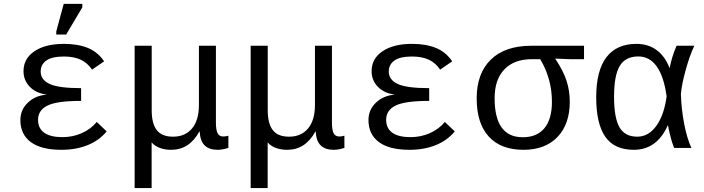

<svg xmlns="http://www.w3.org/2000/svg" viewBox="-20 -765 3641 993"><path d="M303.2 -55.7Q356 -55.7 402.6 -76.2Q449.2 -96.7 480.5 -134.3L531.7 -85.4Q492.7 -38.1 432.9 -14.2Q373 9.8 297.4 9.8Q192.9 9.8 139.2 -30.3Q85.4 -70.3 85.4 -144Q85.4 -196.8 123.3 -233.4Q161.1 -270 219.2 -275.4V-276.4Q167 -282.7 134.3 -315.9Q101.6 -349.1 101.6 -397Q101.6 -461.9 158.2 -500Q214.8 -538.1 310.5 -538.1Q382.8 -538.1 434.3 -517.1Q485.8 -496.1 518.6 -447.8L456.1 -404.8Q433.1 -439.5 397.7 -456.1Q362.3 -472.7 311 -472.7Q248.5 -472.7 219.5 -451.9Q190.4 -431.2 190.4 -395Q190.4 -352.1 237.1 -330.6Q283.7 -309.1 399.4 -309.1V-243.2Q274.4 -243.2 225.6 -219Q176.8 -194.8 176.8 -145.5Q176.8 -101.1 209 -78.4Q241.2 -55.7 303.2 -55.7ZM271 -586.4V-602.5L309.6 -745.1H405.8V-727.1L322.3 -586.4Z M676.3 207.5V-528.3H764.6V-193.4Q764.6 -126 790.8 -92Q816.9 -58.1 875 -58.1Q937.5 -58.1 973.1 -100.6Q1008.8 -143.1 1008.8 -222.2V-528.3H1096.7V-129.9Q1096.7 -93.3 1105.2 -76.2Q1113.8 -59.1 1134.8 -59.1Q1147 -59.1 1161.1 -63V0Q1129.4 9.8 1106 9.8Q1061.5 9.8 1038.3 -13.2Q1015.1 -36.1 1012.7 -85H1011.2Q959.5 9.8 865.2 9.8Q832.5 9.8 805.9 -0.2Q779.3 -10.3 764.2 -28.8V207.5Z M1276.4 207.5V-528.3H1364.7V-193.4Q1364.7 -126 1390.9 -92Q1417 -58.1 1475.1 -58.1Q1537.6 -58.1 1573.2 -100.6Q1608.9 -143.1 1608.9 -222.2V-528.3H1696.8V-129.9Q1696.8 -93.3 1705.3 -76.2Q1713.9 -59.1 1734.9 -59.1Q1747.1 -59.1 1761.2 -63V0Q1729.5 9.8 1706.1 9.8Q1661.6 9.8 1638.4 -13.2Q1615.2 -36.1 1612.8 -85H1611.3Q1559.6 9.8 1465.3 9.8Q1432.6 9.8 1406 -0.2Q1379.4 -10.3 1364.3 -28.8V207.5Z M2103.5 -55.7Q2156.2 -55.7 2202.9 -76.2Q2249.5 -96.7 2280.8 -134.3L2332 -85.4Q2293 -38.1 2233.2 -14.2Q2173.3 9.8 2097.7 9.8Q1993.2 9.8 1939.5 -30.3Q1885.7 -70.3 1885.7 -144Q1885.7 -196.8 1923.6 -233.4Q1961.4 -270 2019.5 -275.4V-276.4Q1967.3 -282.7 1934.6 -315.9Q1901.9 -349.1 1901.9 -397Q1901.9 -461.9 1958.5 -500Q2015.1 -538.1 2110.8 -538.1Q2183.1 -538.1 2234.6 -517.1Q2286.1 -496.1 2318.8 -447.8L2256.3 -404.8Q2233.4 -439.5 2198 -456.1Q2162.6 -472.7 2111.3 -472.7Q2048.8 -472.7 2019.8 -451.9Q1990.7 -431.2 1990.7 -395Q1990.7 -352.1 2037.4 -330.6Q2084 -309.1 2199.7 -309.1V-243.2Q2074.7 -243.2 2025.9 -219Q1977.1 -194.8 1977.1 -145.5Q1977.1 -101.1 2009.3 -78.4Q2041.5 -55.7 2103.5 -55.7Z M2926.8 -239.7Q2926.8 -122.1 2863 -56.2Q2799.3 9.8 2687.5 9.8Q2570.3 9.8 2507.8 -58.8Q2445.3 -127.4 2445.3 -255.9Q2445.3 -385.3 2518.6 -456.8Q2591.8 -528.3 2727.5 -528.3H3000.5V-459H2924.8L2852.5 -461.9V-460Q2893.6 -398.4 2910.2 -346.9Q2926.8 -295.4 2926.8 -239.7ZM2834.5 -238.3Q2834.5 -357.4 2773.9 -459H2730.5Q2639.6 -459 2588.9 -406.5Q2538.1 -354 2538.1 -256.8Q2538.1 -55.2 2683.6 -55.2Q2757.3 -55.2 2795.9 -102.3Q2834.5 -149.4 2834.5 -238.3Z M3433.1 -115.7Q3377 9.8 3257.8 9.8Q3157.7 9.8 3110.6 -57.6Q3063.5 -125 3063.5 -261.7Q3063.5 -400.4 3116.5 -469.2Q3169.4 -538.1 3271.5 -538.1Q3333 -538.1 3376.7 -505.4Q3420.4 -472.7 3442.4 -413.6H3443.4Q3454.6 -471.7 3479 -528.3H3570.8Q3546.4 -476.6 3525.9 -401.6Q3505.4 -326.7 3501.5 -278.8Q3503.9 -200.7 3518.3 -125.5Q3532.7 -50.3 3555.7 0H3466.3Q3454.6 -29.8 3446 -64.7Q3437.5 -99.6 3435.1 -115.7ZM3155.8 -264.6Q3155.8 -156.2 3183.6 -107.2Q3211.4 -58.1 3275.9 -58.1Q3334.5 -58.1 3374.8 -114.5Q3415 -170.9 3427.7 -266.6Q3413.6 -369.6 3376.5 -421.4Q3339.4 -473.1 3281.2 -473.1Q3214.8 -473.1 3185.3 -424.1Q3155.8 -375 3155.8 -264.6Z"/></svg>

Font: Cousine
Style: Regular
Weight: 400
Monospace: yes
Designer: Steve Matteson
Foundry: Monotype Imaging Inc.
Version: Version 1.21